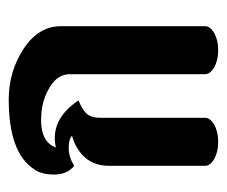

<svg xmlns="http://www.w3.org/2000/svg" viewBox="-60 -460 520 440"><g transform="rotate(-90 200.0 -240.0)"><path d="M33 -423Q71 -480 192 -480Q256 -480 308 -446Q360 -412 360 -360V-30Q360 -18 344 -9Q328 0 305 0Q282 0 266 -9Q250 -18 250 -30V-340Q250 -367 222.5 -384.5Q195 -402 162 -405Q96 -411 82 -372Q146 -386 190 -320Q169 -312 159.5 -301.5Q150 -291 150 -270V-30Q150 -18 134 -9Q118 0 95 0Q72 0 56 -9Q40 -18 40 -30V-250Q40 -283 58.5 -304.5Q77 -326 109 -335Q100 -343 79.5 -342.5Q59 -342 40 -330Q20 -346 20 -376Q20 -406 33 -423Z"/></g></svg>

Font: SOV_ThonBuri
Style: Book
Weight: 400
Version: Version 1.00